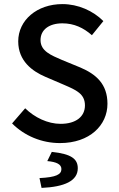

<svg xmlns="http://www.w3.org/2000/svg" viewBox="-20 -687 582 938"><path d="M39 -84C100 -23 184 12 273 12C418 12 505 -75 505 -180C505 -276 450 -324 373 -357L283 -394C230 -417 178 -437 178 -491C178 -542 220 -573 285 -573C342 -573 388 -551 429 -515L485 -584C435 -634 362 -667 285 -667C160 -667 69 -588 69 -485C69 -389 138 -339 201 -312L292 -273C352 -247 395 -229 395 -172C395 -118 352 -82 276 -82C213 -82 149 -113 103 -158ZM173 183 183 231C295 226 360 197 360 135C360 89 328 65 233 55L211 100C257 104 280 116 280 139C280 165 255 179 173 183Z"/></svg>

Font: Cambridge Sans Medium
Style: Regular
Weight: 500
Version: Version 2.020;PS 002.020;hotconv 1.0.88;makeotf.lib2.5.64775